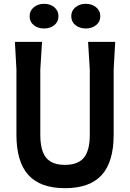

<svg xmlns="http://www.w3.org/2000/svg" viewBox="-20 -969 681 1005"><path d="M583 -750 575 -605V-264Q575 -122 512.5 -53Q450 16 320 16Q191 16 128.5 -53Q66 -122 66 -264V-605L58 -750H200L191 -605V-264Q191 -181 221.5 -143.5Q252 -106 320 -106Q388 -106 419 -143.5Q450 -181 450 -264V-605L441 -750ZM135 -884Q135 -913 157 -931Q179 -949 211 -949Q243 -949 264.5 -931Q286 -913 286 -884Q286 -855 264.5 -837.5Q243 -820 211 -820Q178 -820 156.5 -837.5Q135 -855 135 -884ZM353 -884Q353 -913 375 -931Q397 -949 429 -949Q461 -949 483 -931Q505 -913 505 -884Q505 -855 483 -837.5Q461 -820 429 -820Q397 -820 375 -837.5Q353 -855 353 -884Z"/></svg>

Font: Farro Medium
Style: Regular
Weight: 500
Designer: Aceler Chua
Foundry: Grayscale Limited
Version: Version 1.101